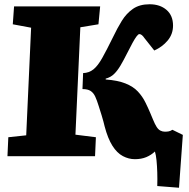

<svg xmlns="http://www.w3.org/2000/svg" viewBox="-20 -733 886 901"><path d="M370 -390Q398 -391 418.5 -407.5Q439 -424 459.5 -460.5Q480 -497 511 -560Q530 -600 551.5 -635Q573 -670 604 -691.5Q635 -713 682 -713Q731 -713 761.5 -686.5Q792 -660 792 -613Q792 -573 767 -543Q742 -513 704 -496L658 -554Q652 -563 646 -568Q640 -573 634 -573Q629 -573 621 -562.5Q613 -552 602 -532Q591 -512 576 -482Q560 -450 545.5 -425.5Q531 -401 515 -385.5Q499 -370 476 -364V-360Q532 -356 568.5 -341.5Q605 -327 627 -303.5Q649 -280 663 -251Q669 -240 674 -228Q679 -216 685 -203Q691 -190 698 -172Q707 -150 715 -137.5Q723 -125 733 -120Q743 -115 754 -115Q763 -115 771.5 -116.5Q780 -118 789 -124L838 -100L820 148L718 140Q719 107 718 76Q717 45 714.5 19.5Q712 -6 707 -22Q689 -5 666 4.5Q643 14 613 14Q584 14 556.5 -0.5Q529 -15 507.5 -49Q486 -83 471 -140Q469 -150 465.5 -162Q462 -174 457 -191.5Q452 -209 443 -236Q435 -262 427 -279.5Q419 -297 405.5 -306Q392 -315 367 -315ZM126 -603 40 -619 46 -703H450L442 -619L357 -605L334 -101L430 -89L426 0H15L19 -89L103 -98Z"/></svg>

Font: Literata 18pt Black
Style: Italic
Weight: 900
Italic angle: -2°
Designer: Latin by Veronika Burian and Jose Scaglione. Greek by Irene Vlachou. Cyrillic by Vera Evstafieva
Foundry: TypeTogether
Version: Version 3.103;gftools[0.9.29]